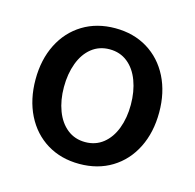

<svg xmlns="http://www.w3.org/2000/svg" viewBox="-65 -778 505 498"><g transform="rotate(15 187.5 -529.0)"><path d="M21.5 -529.3Q21.5 -582.5 42.2 -623.8Q63 -665 100.6 -688Q138.2 -710.9 187.5 -710.9Q236.8 -710.9 274.4 -688Q312 -665 332.8 -623.8Q353.5 -582.5 353.5 -529.3Q353.5 -475.6 332.8 -434.1Q312 -392.6 274.4 -369.6Q236.8 -346.7 187.5 -346.7Q138.2 -346.7 100.6 -369.6Q63 -392.6 42.2 -434.1Q21.5 -475.6 21.5 -529.3ZM277.3 -529.3Q277.3 -564.9 266.6 -593.5Q255.9 -622.1 235.6 -638.2Q215.3 -654.3 187.5 -654.3Q159.7 -654.3 139.4 -638.2Q119.1 -622.1 108.4 -593.5Q97.7 -564.9 97.7 -529.3Q97.7 -494.1 108.4 -465.8Q119.1 -437.5 139.4 -421.4Q159.7 -405.3 187.5 -405.3Q215.3 -405.3 235.6 -421.4Q255.9 -437.5 266.6 -465.8Q277.3 -494.1 277.3 -529.3Z"/></g></svg>

Font: WEMIX Pretendard
Style: Regular
Weight: 400
Designer: Base glyphs from Inter by Rasmus Andersson; Hangeul glyphs from Noto Sans CJK(Source Han Sans) by Jang Soo-young and Kan
Foundry: Kil Hyung-jin
Version: Version 1.000